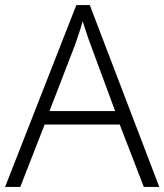

<svg xmlns="http://www.w3.org/2000/svg" viewBox="-20 -737 648 757"><path d="M547 0 452 -246H156L60 0H0L281 -717H334L608 0ZM339 -556Q335 -566 329 -583Q323 -600 317 -619Q311 -638 306 -653Q301 -636 295.5 -618Q290 -600 284 -584Q278 -568 274 -555L175 -299H434Z"/></svg>

Font: Noto Sans Khmer Light
Style: Regular
Weight: 300
Version: Version 2.003